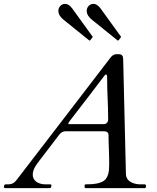

<svg xmlns="http://www.w3.org/2000/svg" viewBox="-30 -972 811 992"><path d="M-8.3 -13.7C-8.8 -11.7 -9.8 -8.8 -9.8 -5.9C-9.8 -2.9 -8.3 0 -0.5 0H223.6C230 0 231.9 -0.5 233.4 -4.4C234.4 -7.3 235.4 -10.3 235.8 -14.2C235.8 -14.6 235.4 -19.5 229.5 -19.5C208.5 -19.5 205.6 -19.5 205.6 -19.5C166 -19.5 139.2 -39.6 139.2 -68.8C139.2 -99.6 159.2 -122.6 175.8 -145C209 -189 243.7 -232.9 276.9 -277.3C284.2 -287.1 296.4 -293.9 308.6 -293.9C509.8 -293.9 405.3 -293.9 504.9 -293.9C528.8 -293.9 530.8 -281.7 530.8 -272.5V-263.7C530.8 -225.6 534.2 -187 534.2 -123C534.2 -87.9 530.8 -46.9 496.6 -32.2C481.4 -25.4 462.9 -19.5 413.1 -19.5C408.7 -19.5 407.2 -17.6 407.2 -14.6V-5.4C407.2 -1.5 409.7 0 414.1 0H717.3C721.2 0 724.1 -3.4 724.1 -6.8V-12.2C724.1 -16.1 722.2 -19.5 717.8 -19.5H696.3C663.6 -19.5 621.6 -32.2 620.6 -73.2L606.4 -665.5C606 -680.2 602.5 -691.9 584 -691.9H571.3C556.2 -691.9 546.4 -681.6 540.5 -673.8C429.7 -529.8 217.8 -252.4 58.6 -45.9C46.4 -29.8 35.6 -19.5 11.2 -19.5H0.5C-4.9 -19.5 -6.3 -18.1 -8.3 -13.7ZM325.2 -330.6C323.2 -330.6 322.8 -331.5 322.8 -333C322.8 -338.4 334.5 -352.1 337.9 -356.9C395.5 -432.1 475.6 -534.7 506.3 -576.7C509.8 -581.1 513.2 -586.4 517.6 -586.9C523.4 -586.9 523.4 -576.7 523.4 -573.7C523.4 -488.3 528.8 -436 528.8 -355C528.8 -339.8 519.5 -330.6 505.4 -330.6ZM593.8 -778.3C594.7 -779.3 595.7 -780.3 595.7 -781.2C595.7 -782.2 594.7 -783.2 593.8 -784.2L489.7 -928.2C477.5 -944.8 464.8 -952.1 453.1 -952.1C433.1 -952.1 418 -935.1 418 -916C418 -896 431.6 -880.9 444.8 -870.1L576.2 -764.2C577.1 -763.2 578.1 -762.2 579.1 -762.2C580.1 -762.2 582 -763.2 583 -764.2ZM447.3 -778.3C448.2 -779.3 449.2 -780.3 449.2 -781.2C449.2 -782.2 448.2 -783.2 447.3 -784.2L343.3 -928.2C331.1 -944.8 318.4 -952.1 306.6 -952.1C286.6 -952.1 271.5 -935.1 271.5 -916C271.5 -896 285.2 -880.9 298.3 -870.1L429.7 -764.2C430.7 -763.2 431.6 -762.2 432.6 -762.2C433.6 -762.2 435.5 -763.2 436.5 -764.2Z"/></svg>

Font: Cardo
Style: Italic
Weight: 400
Designer: David J. Perry
Foundry: David J. Perry
Version: Version 0.99